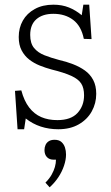

<svg xmlns="http://www.w3.org/2000/svg" viewBox="-20 -538 473 820"><path d="M55 14 44 -150 71 -152Q83 -107 104.5 -79Q126 -51 156 -38Q186 -25 225 -25Q283 -25 311 -55.5Q339 -86 339 -131Q339 -162 327 -181Q315 -200 284.5 -214Q254 -228 201 -241Q175 -248 150 -258Q125 -268 105 -283.5Q85 -299 72.5 -322.5Q60 -346 60 -380Q60 -419 77.5 -450Q95 -481 128.5 -499.5Q162 -518 208 -518Q245 -518 274.5 -506Q304 -494 329 -473L336 -518H361L371 -371L338 -372Q327 -427 292.5 -453Q258 -479 208 -479Q162 -479 135.5 -456Q109 -433 109 -389Q109 -353 125.5 -333Q142 -313 170 -302Q198 -291 232 -282Q263 -275 291.5 -264Q320 -253 342.5 -237Q365 -221 378 -196.5Q391 -172 391 -137Q391 -97 372 -62.5Q353 -28 316.5 -7Q280 14 229 14Q189 14 154 2.5Q119 -9 90 -32L83 14ZM192 262 174 242Q191 225 200.5 208Q210 191 214.5 175Q219 159 219 144H209Q191 144 180.5 133Q170 122 170 103Q170 91 174.5 81Q179 71 188.5 65Q198 59 213 59Q232 59 242.5 68.5Q253 78 257.5 92Q262 106 262 122Q262 144 253.5 169.5Q245 195 229.5 218.5Q214 242 192 262Z"/></svg>

Font: Literata 18pt ExtraLight
Style: Regular
Weight: 250
Designer: Latin by Veronika Burian and Jose Scaglione. Greek by Irene Vlachou. Cyrillic by Vera Evstafieva.
Foundry: TypeTogether
Version: Version 3.103;gftools[0.9.29]